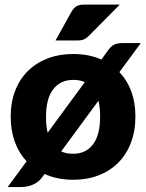

<svg xmlns="http://www.w3.org/2000/svg" viewBox="-20 -756 622 816"><path d="M240 -112.5Q261.5 -102.5 291.5 -102.5Q345 -102.5 375.2 -142.5Q405.5 -182.5 405.5 -259.5Q405.5 -298.5 398.5 -328ZM340.5 -407Q319.5 -416.5 291.5 -416.5Q236.5 -416.5 206 -376.5Q175.5 -336.5 175.5 -259.5Q175.5 -221.5 182.5 -192ZM487.5 -449.5Q520.5 -415 538 -367.5Q555.5 -320 555.5 -260.5Q555.5 -198.5 536.2 -148.8Q517 -99 482.2 -64.2Q447.5 -29.5 399 -10.8Q350.5 8 291.5 8Q224 8 169.5 -16.5L160.5 -4.5Q152 8 141.2 16.2Q130.5 24.5 118.2 29.5Q106 34.5 93.2 36.8Q80.5 39 68.5 39H12.5L93 -70.5Q60.5 -105 43 -153Q25.5 -201 25.5 -260.5Q25.5 -322 44.8 -371.2Q64 -420.5 99.2 -455Q134.5 -489.5 183.2 -508Q232 -526.5 291.5 -526.5Q358 -526.5 411 -503L433.5 -534Q441 -545 447.8 -552.5Q454.5 -560 462 -564.5Q469.5 -569 479.2 -571Q489 -573 502.5 -573H578.5ZM489 -736.5 359 -605Q347.5 -593.5 337 -588.8Q326.5 -584 309 -584H216L284 -706.5Q292.5 -721 304 -728.8Q315.5 -736.5 339 -736.5Z"/></svg>

Font: Lato 2
Style: Regular
Weight: 900
Designer: Lukasz Dziedzic with Adam Twardoch and Botio Nikoltchev
Foundry: tyPoland Lukasz Dziedzic
Version: Version 2.015; 2015-08-06; http://www.latofonts.com/